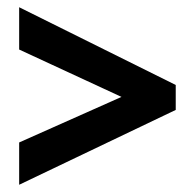

<svg xmlns="http://www.w3.org/2000/svg" viewBox="-20 -625 537 531"><path d="M33 -231 316 -357 33 -488V-605L466 -390V-321L33 -114Z"/></svg>

Font: Noto Sans Gujarati Condensed
Style: Bold
Weight: 700
Width: 3
Designer: Jelle Bosma - Monotype Design Team, Universal Thirst
Foundry: Monotype Imaging Inc.
Version: Version 2.106; ttfautohint (v1.8.4.7-5d5b)